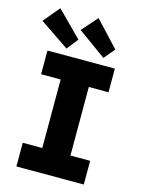

<svg xmlns="http://www.w3.org/2000/svg" viewBox="-139 -1040 834 1120"><g transform="rotate(15 277.5 -480.0)"><path d="M74 0V-143H192V-557H74V-700H481V-557H362V-143H481V0ZM400 -743 230 -866 313 -960 455 -808ZM178 -740 1 -860 83 -958 232 -808Z"/></g></svg>

Font: Lexend Deca
Style: Bold
Weight: 700
Designer: Bonnie Shaver-Troup, Thomas Jockin
Foundry: Lexend
Version: Version 1.008; ttfautohint (v1.8.4.7-5d5b)